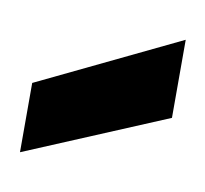

<svg xmlns="http://www.w3.org/2000/svg" viewBox="-42 -874 344 322"><g transform="rotate(10 130.5 -713.0)"><path d="M251 -830C251 -830 10 -714 10 -714C10 -714 10 -596 10 -596C10 -596 251 -697 251 -697C251 -697 251 -830 251 -830Z"/></g></svg>

Font: Girnar Poppins
Style: Bold
Weight: 500
Designer: Ninad Kale (Devanagari), Jonny Pinhorn (Latin)
Foundry: Indian Type Foundry
Version: ""